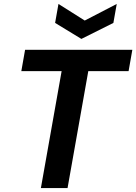

<svg xmlns="http://www.w3.org/2000/svg" viewBox="-20 -952 690 972"><path d="M187 0 292 -592H88L107 -700H650L631 -592H427L322 0ZM571 -932 554 -836 392 -755 259 -836 276 -932 409 -848Z"/></svg>

Font: DM Sans 11pt
Style: Bold Italic
Weight: 700
Italic angle: -10°
Version: Version 4.004;gftools[0.9.30]